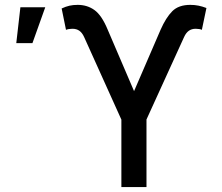

<svg xmlns="http://www.w3.org/2000/svg" viewBox="-20 -757 897 777"><path d="M471.2 0V-272.9L320.3 -607.4Q312.5 -624.5 301 -632.6Q289.6 -640.6 272.9 -640.6Q266.6 -640.6 258.8 -639.4Q251 -638.2 247.1 -636.2L229.5 -722.7Q246.1 -730.5 261 -733.9Q275.9 -737.3 294.4 -737.3Q333 -737.3 362.3 -716.3Q391.6 -695.3 415.5 -637.7L522.5 -388.2L629.9 -636.7Q651.4 -685.5 677 -711.4Q702.6 -737.3 750 -737.3Q768.1 -737.3 783.4 -734.1Q798.8 -731 815.4 -724.6L796.9 -636.2Q793.9 -638.2 786.4 -639.4Q778.8 -640.6 772 -640.6Q755.9 -640.6 744.4 -632.6Q732.9 -624.5 725.1 -607.4L572.8 -273.4V0ZM45.9 -582.5 62.5 -727.5H163.1L111.3 -582.5Z"/></svg>

Font: Inter Cardless
Style: Regular
Weight: 400
Designer: Rasmus Andersson
Foundry: rsms
Version: Version 4.001;git-9221beed3